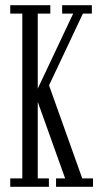

<svg xmlns="http://www.w3.org/2000/svg" viewBox="-20 -720 400 740"><path d="M19.5 0V-32.5H66V-667.5H19.5V-700H174V-667.5H125.5V-378.5L262 -667.5H219.5V-700H334V-667.5H299.5L169 -391L297 -32.5H338.5V0H196V-32.5H231L125.5 -327.5V-32.5H168.5V0Z"/></svg>

Font: Imbue 10pt Light
Style: Regular
Weight: 300
Designer: Tyler Finck
Foundry: Etcetera Type Company
Version: Version 1.102; ttfautohint (v1.8.3)